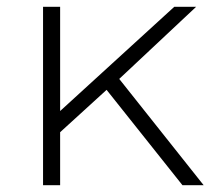

<svg xmlns="http://www.w3.org/2000/svg" viewBox="-20 -542 616 562"><path d="M292 -279 514 0H576L329 -311L554 -522H490L156 -217V-522H106V0H156V-155Z"/></svg>

Font: Montserrat Custom ExtraLight
Style: Regular
Weight: 300
Designer: Julieta Ulanovsky
Foundry: Julieta Ulanovsky
Version: Version 7.200